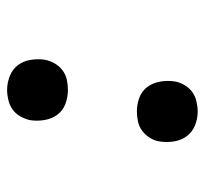

<svg xmlns="http://www.w3.org/2000/svg" viewBox="-38 -530 576 540"><g transform="rotate(-90 250.0 -260.0)"><path d="M206 8Q186 8 167.5 0.5Q149 -7 137.5 -22Q126 -37 122.5 -57.5Q119 -78 122 -98Q124 -113 132 -126Q140 -139 152 -148Q164 -157 178.5 -160Q193 -163 207 -163Q227 -163 245.5 -156Q264 -149 275.5 -133.5Q287 -118 290.5 -97.5Q294 -77 291 -57Q289 -43 281 -29.5Q273 -16 261.5 -7.5Q250 1 235 4.5Q220 8 206 8ZM267 -357Q247 -357 228 -364Q209 -371 197.5 -386.5Q186 -402 182.5 -422.5Q179 -443 182 -463Q185 -477 192.5 -490.5Q200 -504 212 -512.5Q224 -521 238.5 -524.5Q253 -528 267 -528Q287 -528 306 -520.5Q325 -513 336.5 -498Q348 -483 351.5 -462.5Q355 -442 352 -422Q349 -407 341.5 -394Q334 -381 322 -372Q310 -363 295.5 -360Q281 -357 267 -357Z"/></g></svg>

Font: Iosevka Term Curly Medium
Style: Italic
Weight: 500
Italic angle: -9°
Designer: Belleve Invis
Foundry: Belleve Invis
Version: Version 32.3.0